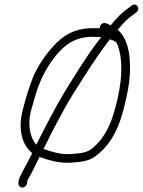

<svg xmlns="http://www.w3.org/2000/svg" viewBox="-20 -769 643 865"><path d="M102.1 56 103.1 47C103.4 44.3 104.3 41.7 105.9 39C125.5 6.6 131.3 -7.4 157.4 -61H160.4C198.8 -47.3 247.7 -33 296.8 -36C343.5 -39.1 378.3 -42 409.8 -65C467.8 -107 507.2 -171.6 530.7 -255C543.9 -301.7 557.7 -359.6 562.7 -407C572.8 -503.5 560.5 -591.4 510.6 -635C537.6 -667.2 554.4 -685 581.8 -704L594.8 -714C615 -729.4 594.6 -760.6 573 -744L559.9 -734C528.8 -711.8 508.9 -692 478.7 -655C471.8 -659.2 465 -661.1 457.6 -664C442.2 -670 428.4 -656.3 429.3 -642H413.3C336.5 -645.1 284.6 -622.8 239.9 -581C199.9 -542.3 160.7 -490 134.5 -434C113.7 -387.3 95 -324.3 82.8 -275C60.2 -190.2 77.9 -116.6 125.3 -79C97.1 -22.8 89.4 -12.7 72.7 22C67.9 30 65 38.3 64.1 47L63.1 56C62.1 66.3 70.4 76 80.5 76C90.7 76 101.1 66.3 102.1 56ZM523.6 -406C518.7 -360 506.3 -306.3 493.5 -262C471.9 -188.9 439.5 -133.9 390.1 -96C364.7 -79.3 334.9 -77.5 297.9 -75C253.6 -71.7 210.9 -86 176.3 -98C214 -174.6 264 -273.1 306.7 -341C361.7 -429.5 416.8 -516.5 475.1 -592C486.7 -588 494.7 -584.7 503.7 -579C525.6 -537.9 530.4 -471.1 523.6 -406ZM143.3 -117C122 -140.8 110.4 -182.6 112.4 -223C114.5 -263.9 127.8 -295.7 139.5 -339C155.3 -396.3 183 -452.3 213.9 -495C259.1 -557.6 310.7 -607.3 408.2 -603C419.5 -603 428.8 -602.3 436 -601C429.2 -593 422.2 -584.3 415.3 -575C367.6 -511.3 319.3 -432.5 273.6 -359C231.6 -290.3 182.1 -193.3 143.3 -117Z"/></svg>

Font: Just Breathe
Style: Obl2
Weight: 400
Foundry: Cannot Into Space Fonts
Version: Version 0.72